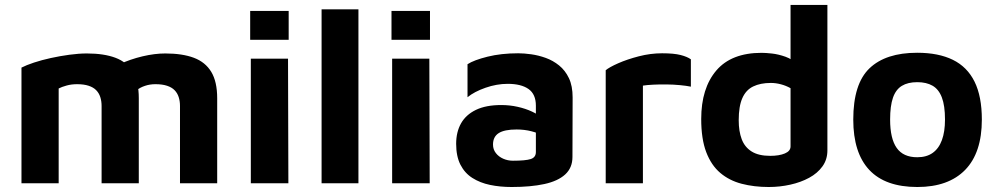

<svg xmlns="http://www.w3.org/2000/svg" viewBox="-20 -734 3990 769"><path d="M535.9 -340.4V0H386.9V-309.6Q386.9 -329 381.7 -345.1Q376.5 -361.3 365.2 -372.8Q354 -384.3 335 -390.5Q316.1 -396.8 288.6 -396.8Q266 -396.8 246.7 -391.4Q227.3 -386.1 215 -379.6V0H66V-463.2Q85.1 -473.1 115.8 -483.3Q146.6 -493.5 183.6 -501.6Q220.6 -509.7 258.3 -514.8Q295.9 -519.9 328.1 -519.9Q396.2 -519.9 442.4 -502.6Q488.5 -485.3 512.2 -446.1Q535.9 -406.8 535.9 -340.4ZM382.8 -429.2Q413.7 -456.3 457.8 -476.5Q502 -496.8 550.8 -508.4Q599.5 -519.9 642.1 -519.9Q710.2 -519.9 756.4 -502.6Q802.5 -485.3 826.2 -446.1Q849.9 -406.8 849.9 -340.4V0H700.9V-309.6Q700.9 -329 695.7 -345.1Q690.5 -361.3 679.2 -372.8Q668 -384.3 649 -390.5Q630.1 -396.8 602.6 -396.8Q580 -396.8 560.7 -390.2Q541.3 -383.7 529 -373.6Z M984.6 0V-499H1133.6L1135 0ZM982 -574.7V-690.1H1136.2V-574.7Z M1415.6 0H1268V-696.7H1415.6Z M1550.6 0V-499H1699.6L1701 0ZM1548 -574.7V-690.1H1702.2V-574.7Z M2029.1 15Q1982.8 15 1942.6 6.6Q1902.5 -1.8 1871.9 -21.3Q1841.3 -40.7 1824.1 -74.4Q1807 -108.1 1807 -158Q1807 -205.3 1826.6 -240Q1846.3 -274.7 1886.4 -294Q1926.5 -313.3 1987.5 -313.3Q2021.5 -313.3 2053.2 -306.2Q2085 -299.1 2110.6 -287.1Q2136.2 -275.2 2151 -261.1L2157.3 -188.8Q2137.1 -200.9 2109 -208.1Q2080.9 -215.4 2049.2 -215.4Q2000.2 -215.4 1977.4 -200.8Q1954.6 -186.3 1954.6 -155Q1954.6 -135.5 1966 -120.9Q1977.4 -106.2 1995.6 -98.3Q2013.8 -90.3 2034.2 -90.3Q2085.2 -90.3 2105.7 -97Q2126.3 -103.7 2126.3 -125.1V-310.7Q2126.3 -356.8 2096.8 -377.5Q2067.4 -398.2 2013.5 -398.2Q1969.3 -398.2 1924.4 -382.5Q1879.6 -366.8 1852.5 -344.6V-476.8Q1877.9 -493.3 1932.7 -507Q1987.5 -520.6 2055.4 -520.6Q2078.6 -520.6 2107.6 -516.6Q2136.7 -512.5 2165.7 -502.1Q2194.7 -491.7 2219.3 -471.9Q2243.9 -452 2258.7 -420.9Q2273.5 -389.8 2273.5 -343.8L2272.8 -105.3Q2272.8 -62.1 2243.8 -35.4Q2214.7 -8.7 2160.4 3.1Q2106 15 2029.1 15Z M2406 0V-452.7Q2420.1 -464.7 2456 -480.6Q2491.9 -496.4 2538.6 -508.5Q2585.4 -520.6 2631.8 -520.6Q2679 -520.6 2705.9 -513.7Q2732.8 -506.8 2747.1 -496.4V-386.9Q2729.5 -390.6 2703.6 -393Q2677.7 -395.5 2649.8 -395.8Q2621.9 -396.1 2596.8 -394.9Q2571.7 -393.7 2555 -391.1V0Z M3059 15Q2999.9 15 2950.4 2Q2901 -10.9 2864.8 -41.5Q2828.6 -72.1 2808.5 -124.9Q2788.5 -177.7 2788.5 -257.4Q2788.5 -380.4 2848.8 -451.4Q2909.2 -522.4 3030.5 -522.4Q3046.2 -522.4 3072 -519.6Q3097.8 -516.7 3126.1 -506.7Q3154.4 -496.6 3176.2 -473.3L3146.3 -426.6V-714.2H3293.9V-131.5Q3293.9 -95.1 3274.1 -67.6Q3254.2 -40 3220.8 -21.9Q3187.3 -3.7 3145.3 5.6Q3103.3 15 3059 15ZM3064.9 -109.8Q3100.8 -109.8 3123.5 -119.4Q3146.3 -128.9 3146.3 -147.6V-380.8Q3127.9 -391.1 3107.5 -396.4Q3087 -401.8 3067.6 -401.8Q3025.5 -401.8 2996.6 -387.7Q2967.6 -373.7 2953.2 -340.9Q2938.7 -308.2 2938.7 -252.5Q2938.7 -208.3 2950.7 -176.5Q2962.7 -144.7 2990.4 -127.3Q3018.1 -109.8 3064.9 -109.8Z M3654.1 15Q3525.9 15 3461.7 -53.4Q3397.5 -121.9 3397.5 -255Q3397.5 -398.3 3462.6 -460.5Q3527.7 -522.7 3653.5 -522.7Q3738.7 -522.7 3796.4 -494.4Q3854 -466.1 3883.3 -406.9Q3912.5 -347.7 3912.5 -255Q3912.5 -122.2 3845.7 -53.6Q3778.8 15 3654.1 15ZM3653.8 -104.2Q3691 -104.2 3715.5 -121.6Q3740.1 -139 3752.5 -172.7Q3764.9 -206.3 3764.9 -255Q3764.9 -311.2 3752.3 -343.8Q3739.8 -376.5 3715.1 -390.7Q3690.4 -404.9 3653.8 -404.9Q3616.2 -404.9 3592 -390.1Q3567.8 -375.3 3556.5 -342.6Q3545.1 -310 3545.1 -255Q3545.1 -178.9 3571.4 -141.6Q3597.6 -104.2 3653.8 -104.2Z"/></svg>

Font: Maven Pro
Style: Regular
Weight: 400
Designer: Joe Prince
Foundry: Joe Prince
Version: Version 2.103